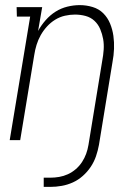

<svg xmlns="http://www.w3.org/2000/svg" viewBox="-20 -548 540 751"><path d="M151 183V147H177Q194 147 211.5 144Q229 141 245.5 133.5Q262 126 276.5 113.5Q291 101 301 85.5Q311 70 317 53.5Q323 37 326 19L380 -311Q384 -332 385.5 -353.5Q387 -375 383.5 -395Q380 -415 372 -434Q364 -453 349.5 -466.5Q335 -480 315 -485.5Q295 -491 273 -491Q254 -491 234 -486.5Q214 -482 196 -471Q178 -460 163.5 -444Q149 -428 139 -410Q129 -392 123 -372.5Q117 -353 114 -333L59 0H18L98 -483H46L45 -520H145L129 -427Q141 -449 158.5 -469Q176 -489 197.5 -502.5Q219 -516 243.5 -522Q268 -528 292 -528Q318 -528 342.5 -520.5Q367 -513 384 -496Q401 -479 410.5 -456Q420 -433 423.5 -408Q427 -383 426 -357Q425 -331 420 -305L367 19Q363 41 355.5 63Q348 85 335 104.5Q322 124 304 140Q286 156 265 165.5Q244 175 221.5 179Q199 183 177 183Z"/></svg>

Font: Iosevka Curly Slab Extralight
Style: Italic
Weight: 200
Italic angle: -9°
Monospace: yes
Designer: Belleve Invis
Foundry: Belleve Invis
Version: Version 22.1.2; ttfautohint (v1.8.4)